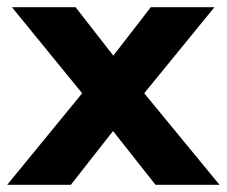

<svg xmlns="http://www.w3.org/2000/svg" viewBox="-33 -511 627 531"><path d="M-13 0 222 -287V-219L0 -491H176L307 -323H254L384 -491H560L338 -219V-287L574 0H397L254 -181H305L163 0Z"/></svg>

Font: Nunito Sans 12pt ExtraLight ExtraBold
Style: Regular
Weight: 800
Version: Version 3.101;gftools[0.9.27]